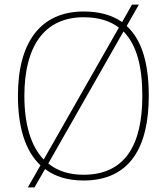

<svg xmlns="http://www.w3.org/2000/svg" viewBox="-20 -775 726 835"><path d="M156 -56 101 40H130L176 -40C219 -7 275 10 343 10C545 10 627 -135 627 -358C627 -497 598 -601 531 -662L584 -755H554L511 -679C468 -709 413 -725 344 -725C157 -725 58 -592 58 -359C58 -221 90 -118 156 -56ZM497 -655 170 -81C114 -140 86 -234 86 -358C86 -573 172 -700 344 -700C408 -700 459 -684 497 -655ZM343 -15C280 -15 229 -32 190 -64L517 -638C575 -580 599 -484 599 -358C599 -145 524 -15 343 -15Z"/></svg>

Font: Noto Serif Gurmukhi Thin
Style: Regular
Weight: 100
Designer: Vaibhav Singh and the Monotype Design Team
Foundry: Monotype Imaging Inc.
Version: Version 2.004